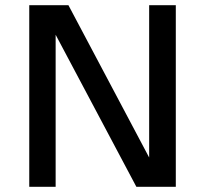

<svg xmlns="http://www.w3.org/2000/svg" viewBox="-20 -715 791 735"><path d="M92 0V-695H242L551 -112V-695H653V0H502L193 -582V0Z"/></svg>

Font: Coval
Style: Medium
Weight: 500
Foundry: Context Ltd
Version: Version 001.000